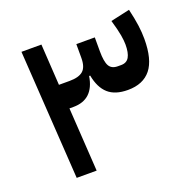

<svg xmlns="http://www.w3.org/2000/svg" viewBox="-113 -735 857 850"><g transform="rotate(-20 316.0 -310.0)"><path d="M175 -414H225Q269 -414 289 -431.5Q309 -449 309 -492V-557H396V-492Q396 -443 407.5 -422.5Q419 -402 448 -402H464Q490 -402 501.5 -422Q513 -442 513 -481Q513 -499 508.5 -525.5Q504 -552 490 -600L580 -620Q591 -573 595.5 -539.5Q600 -506 600 -476Q600 -379 563.5 -333.5Q527 -288 455 -288Q395 -288 362.5 -317Q330 -346 319 -405H314Q297 -300 202 -300H183L202 0H108L69 -608H163Z"/></g></svg>

Font: IBM Plex Sans Arabic Medm
Style: Regular
Weight: 500
Designer: Mike Abbink, Paul van der Laan, Pieter van Rosmalen, Wael Morcos, Khajak Apelian
Foundry: Bold Monday
Version: Version 1.005